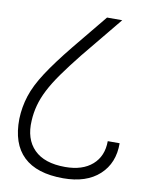

<svg xmlns="http://www.w3.org/2000/svg" viewBox="-92 -906 750 971"><g transform="rotate(10 283.5 -420.5)"><path d="M300 -1Q164 -1 96 -66Q28 -131 30 -259Q32 -320 50.5 -377.5Q69 -435 113 -502.5Q157 -570 231 -661L378 -840H456L281 -627Q230 -563 194.5 -513Q159 -463 137.5 -421Q116 -379 105.5 -340Q95 -301 93 -261Q87 -166 140 -112.5Q193 -59 300 -59Q389 -59 439.5 -103.5Q490 -148 490 -225H551Q552 -123 485.5 -62Q419 -1 300 -1Z"/></g></svg>

Font: Matangi
Style: Regular
Weight: 400
Designer: Prashant Pant
Foundry: The Graphic Ant
Version: Version 3.002